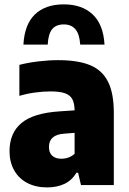

<svg xmlns="http://www.w3.org/2000/svg" viewBox="-20 -826 574 857"><path d="M488 -322.5V0H341.5L328.5 -55H321Q301 -21 267.5 -5.2Q234 10.5 190.5 10.5Q139.5 10.5 101.5 -9.5Q63.5 -29.5 43 -66.2Q22.5 -103 22.5 -151Q22.5 -232.5 76 -277Q129.5 -321.5 246.5 -329L313 -333.5Q312.5 -365.5 302.5 -383.8Q292.5 -402 269.2 -410Q246 -418 205 -418Q173 -418 136.2 -413Q99.5 -408 66.5 -398V-536.5Q105 -546.5 151.5 -552Q198 -557.5 239.5 -557.5Q328.5 -557.5 382.5 -535Q436.5 -512.5 462.2 -461.2Q488 -410 488 -322.5ZM313 -139.5V-233L267.5 -229.5Q198.5 -225 198.5 -170Q198.5 -144.5 213 -131Q227.5 -117.5 253.5 -117.5Q288.5 -117.5 313 -139.5ZM265 -806.5Q346 -806.5 393.8 -761.5Q441.5 -716.5 446.5 -627H338Q335 -673.5 316.8 -695.2Q298.5 -717 265 -717Q230 -717 212.8 -695.8Q195.5 -674.5 193 -627H84.5Q89.5 -717 136 -761.8Q182.5 -806.5 265 -806.5Z"/></svg>

Font: Encode Sans Semi Condensed ExBd
Style: Regular
Weight: 800
Width: 4
Designer: Multiple Designers
Foundry: Impallari Type
Version: Version 2.000